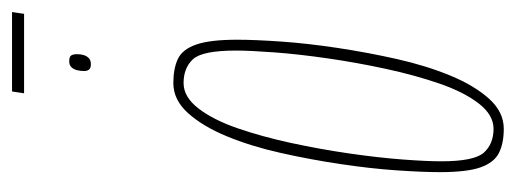

<svg xmlns="http://www.w3.org/2000/svg" viewBox="-289 -558 857 319"><g transform="rotate(-90 139.5 -398.5)"><path d="M85 10Q61 10 45 2Q29 -6 21 -28.5Q13 -51 13 -96Q13 -125 16 -168.5Q19 -212 26.5 -262Q34 -312 45 -361Q56 -410 72.5 -450Q89 -490 111 -514.5Q133 -539 161 -539Q185 -539 201 -531.5Q217 -524 225 -501Q233 -478 233 -433Q233 -404 230 -360.5Q227 -317 219.5 -267Q212 -217 201 -168Q190 -119 173.5 -79Q157 -39 135 -14.5Q113 10 85 10ZM85 -7Q108 -7 127 -31.5Q146 -56 160 -96.5Q174 -137 184.5 -185.5Q195 -234 202 -282.5Q209 -331 212 -371.5Q215 -412 215 -435Q215 -491 200.5 -506.5Q186 -522 161 -522Q138 -522 119 -497.5Q100 -473 86 -432.5Q72 -392 61.5 -343.5Q51 -295 44 -246.5Q37 -198 34 -158Q31 -118 31 -94Q31 -39 45.5 -23Q60 -7 85 -7ZM192 -676Q186 -676 183.5 -679Q181 -682 181 -687Q181 -694 182.5 -699.5Q184 -705 187.5 -708.5Q191 -712 197 -712Q205 -712 207 -708.5Q209 -705 209 -699Q209 -693 207.5 -688Q206 -683 202.5 -679.5Q199 -676 192 -676ZM144 -787 147 -807H279L276 -787Z"/></g></svg>

Font: Georama
Style: Italic
Weight: 400
Width: 2
Italic angle: -9°
Designer: Jean-Baptiste Levee
Foundry: Production Type
Version: Version 1.000